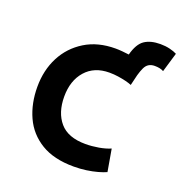

<svg xmlns="http://www.w3.org/2000/svg" viewBox="-117 -728 807 846"><g transform="rotate(20 286.0 -305.0)"><path d="M318 14Q225 14 165 -22.5Q105 -59 76.5 -121.5Q48 -184 48 -262Q48 -340 80 -402Q112 -464 172 -501Q232 -538 315 -538Q329 -538 346 -536.5Q363 -535 378 -533Q392 -586 420 -605Q448 -624 494 -624Q518 -624 538.5 -619Q559 -614 572 -607L545 -516Q536 -521 525.5 -523Q515 -525 503 -525Q487 -525 475.5 -518Q464 -511 457 -496Q450 -481 444 -460L432 -410Q420 -415 403.5 -419Q387 -423 367 -426Q347 -429 326 -429Q255 -429 214.5 -383Q174 -337 174 -262Q174 -187 212.5 -142Q251 -97 333 -97Q363 -97 394.5 -102.5Q426 -108 449 -118L467 -14Q452 -7 428.5 -0.5Q405 6 377 10Q349 14 318 14Z"/></g></svg>

Font: Ubuntu Sans Mono SemiBold
Style: Regular
Weight: 600
Monospace: yes
Designer: Dalton Maag Ltd
Foundry: Dalton Maag Ltd
Version: Version 1.006